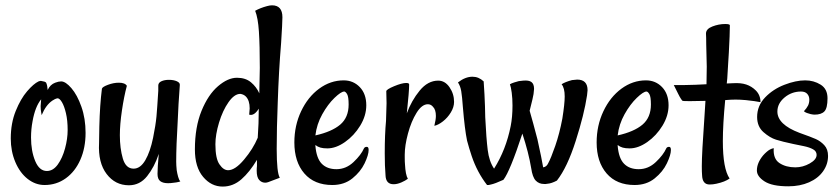

<svg xmlns="http://www.w3.org/2000/svg" viewBox="-20 -685 3159 722"><path d="M20.5 -164.1Q20.5 -221.7 39.1 -267.6Q57.6 -313.5 82 -341.8Q106.4 -370.1 125 -378.9Q130.9 -380.9 133.8 -380.9Q135.7 -380.9 147.5 -377.9Q153.3 -376 154.3 -372.1Q158.2 -363.3 159.2 -346.7Q168.9 -367.2 187.5 -374Q200.2 -378.9 210 -378.9Q226.6 -378.9 248.5 -353.5Q270.5 -328.1 286.1 -283.7Q301.8 -239.3 301.8 -185.5Q301.8 -128.9 282.2 -84.5Q262.7 -40 227.5 -14.6Q192.4 10.7 147.5 10.7Q113.3 10.7 84 -12.2Q54.7 -35.2 37.6 -75.7Q20.5 -116.2 20.5 -164.1ZM234.4 -196.3Q234.4 -232.4 228 -259.3Q221.7 -286.1 212.9 -300.8Q204.1 -315.4 196.3 -315.4Q186.5 -313.5 176.8 -306.6Q152.3 -290 136.7 -252L134.8 -262.7Q132.8 -272.5 132.8 -286.1L134.8 -311.5Q112.3 -284.2 102.5 -229.5Q96.7 -199.2 96.7 -168Q96.7 -117.2 112.3 -79.6Q127.9 -42 156.2 -42Q179.7 -42 197.3 -66.4Q214.8 -90.8 224.6 -127Q234.4 -163.1 234.4 -196.3Z M352.5 -146.5 353.5 -209Q355.5 -291 363.3 -351.6Q365.2 -358.4 386.2 -366.2Q407.2 -374 426.8 -374Q450.2 -374 457 -362.3Q446.3 -322.3 438.5 -269.5Q430.7 -216.8 430.7 -176.8Q430.7 -127 441.9 -88.9Q453.1 -50.8 482.4 -50.8Q507.8 -50.8 526.4 -82.5Q544.9 -114.3 555.7 -167Q565.4 -214.8 568.4 -247.1Q571.3 -279.3 575.2 -343.8V-363.3Q575.2 -374 586.9 -379.4Q598.6 -384.8 615.2 -384.8Q632.8 -384.8 645 -379.4Q657.2 -374 656.2 -365.2L651.4 -293.9L648.4 -232.4Q642.6 -135.7 642.6 -77.1Q642.6 -64.5 644.5 -44.9Q646.5 -32.2 649.9 -20Q653.3 -7.8 658.2 -2.9Q654.3 -1 642.6 1L627 2.9Q622.1 3.9 611.3 3.9Q592.8 3.9 582.5 -3.9Q572.3 -11.7 572.3 -31.2Q572.3 -54.7 577.1 -106.4Q560.5 -56.6 533.2 -22.5Q505.9 11.7 464.8 11.7Q413.1 11.7 380.9 -30.8Q348.6 -73.2 352.5 -146.5Z M712.9 -123Q712.9 -207 737.8 -268.1Q762.7 -329.1 799.8 -360.8Q836.9 -392.6 871.1 -392.6Q903.3 -392.6 923.8 -375.5Q944.3 -358.4 955.1 -334L957 -429.7Q957 -514.6 953.6 -566.4Q950.2 -618.2 939.5 -644.5Q959 -655.3 984.4 -662.1Q995.1 -665 1002.9 -665Q1042 -665 1042 -620.1Q1042 -599.6 1037.1 -523.4Q1028.3 -418 1024.4 -298.8Q1020.5 -202.1 1020.5 -125Q1020.5 -35.2 1032.2 -16.6L988.3 0Q982.4 2 977.5 2Q963.9 2 954.6 -8.3Q945.3 -18.6 945.3 -43Q945.3 -53.7 946.3 -60.5V-84Q918.9 -38.1 887.7 -10.7Q856.4 16.6 817.4 16.6Q774.4 16.6 743.7 -20Q712.9 -56.6 712.9 -123ZM949.2 -167 952.1 -220.7 953.1 -276.4Q935.5 -248 917 -253.9L918.9 -277.3Q918.9 -307.6 904.3 -322.3Q896.5 -330.1 883.8 -332Q861.3 -332 839.4 -300.8Q817.4 -269.5 803.7 -224.1Q790 -178.7 790 -142.6Q790 -87.9 805.7 -66.4Q820.3 -44.9 837.9 -44.9Q864.3 -44.9 897.9 -85Q931.6 -125 949.2 -167Z M1086.9 -149.4Q1086.9 -212.9 1112.3 -266.6Q1137.7 -320.3 1180.2 -351.6Q1222.7 -382.8 1272.5 -382.8Q1308.6 -382.8 1333 -357.4Q1357.4 -332 1357.4 -289.1Q1357.4 -250 1334.5 -212.4Q1311.5 -174.8 1277.3 -150.9Q1243.2 -127 1210.9 -127Q1195.3 -127 1185.1 -129.9Q1174.8 -132.8 1166 -139.6V-136.7Q1169.9 -89.8 1189.9 -69.3Q1210 -48.8 1245.1 -48.8Q1281.2 -48.8 1309.6 -75.7Q1337.9 -102.5 1348.6 -127Q1351.6 -132.8 1359.4 -132.8Q1366.2 -132.8 1366.2 -121.1Q1366.2 -102.5 1351.1 -70.8Q1335.9 -39.1 1305.2 -14.2Q1274.4 10.7 1229.5 10.7Q1162.1 10.7 1124.5 -32.7Q1086.9 -76.2 1086.9 -149.4ZM1291 -292Q1291 -321.3 1285.2 -331.1Q1279.3 -340.8 1274.4 -340.8Q1262.7 -340.8 1237.8 -316.9Q1212.9 -293 1191.9 -255.4Q1170.9 -217.8 1166 -175.8Q1227.5 -189.5 1259.3 -216.3Q1291 -243.2 1291 -292Z M1460 7.8Q1430.7 7.8 1429.7 -26.4Q1426.8 -60.5 1426.8 -108.4Q1426.8 -179.7 1431.6 -230.5L1433.6 -296.9L1432.6 -341.8Q1432.6 -348.6 1461.9 -360.8Q1491.2 -373 1507.8 -373Q1518.6 -373 1518.6 -367.2Q1518.6 -341.8 1509.8 -258.8Q1527.3 -306.6 1558.1 -344.2Q1588.9 -381.8 1627.9 -381.8Q1653.3 -381.8 1670.4 -356.9Q1687.5 -332 1687.5 -301.8Q1687.5 -282.2 1675.3 -262.2Q1663.1 -242.2 1645.5 -228.5Q1627.9 -214.8 1613.3 -211.9Q1619.1 -235.4 1619.1 -249Q1619.1 -272.5 1608.4 -283.2Q1600.6 -293 1588.9 -293Q1566.4 -293 1546.4 -260.7Q1526.4 -228.5 1514.2 -183.1Q1502 -137.7 1502 -103.5V-92.8Q1502 -75.2 1502.9 -67.4Q1504.9 -27.3 1513.7 -12.7Q1504.9 -5.9 1489.3 1Q1473.6 7.8 1460 7.8Z M1753.9 -97.7Q1744.1 -127 1736.3 -156.2Q1727.5 -199.2 1720.7 -281.2Q1717.8 -322.3 1714.4 -342.3Q1710.9 -362.3 1702.1 -375Q1729.5 -396.5 1756.8 -396.5Q1780.3 -396.5 1798.8 -378.9L1801.8 -330.1L1803.7 -286.1L1804.7 -244.1Q1808.6 -164.1 1814 -121.1Q1819.3 -78.1 1837.9 -50.8Q1882.8 -122.1 1900.4 -210.9Q1907.2 -245.1 1907.2 -288.1Q1907.2 -314.5 1904.3 -336.4Q1901.4 -358.4 1897.5 -368.2Q1904.3 -372.1 1913.6 -375Q1922.9 -377.9 1930.7 -379.9L1947.3 -381.8Q1968.8 -383.8 1978.5 -376.5Q1988.3 -369.1 1988.3 -350.6Q1987.3 -340.8 1986.3 -331.1Q1985.4 -322.3 1971.7 -268.6L1985.4 -219.7L2001 -161.1Q2017.6 -85.9 2022.5 -55.7Q2035.2 -57.6 2041 -70.3Q2051.8 -89.8 2067.9 -136.2Q2084 -182.6 2094.7 -239.3Q2103.5 -294.9 2103.5 -322.3Q2103.5 -354.5 2091.8 -368.2Q2105.5 -377 2130.9 -383.8Q2140.6 -384.8 2150.4 -385.7Q2189.5 -385.7 2189.5 -345.7Q2188.5 -335.9 2187.5 -326.2Q2176.8 -254.9 2145 -155.3Q2113.3 -55.7 2074.2 -5.9Q2053.7 4.9 2039.1 5.9Q2029.3 7.8 2025.4 6.8Q2006.8 6.8 1994.6 -5.9Q1982.4 -18.6 1977.5 -52.7Q1967.8 -111.3 1944.3 -182.6Q1897.5 -40 1873 -8.8Q1840.8 5.9 1826.2 8.8Q1816.4 11.7 1811.5 10.7Q1774.4 -37.1 1753.9 -97.7Z M2223.6 -149.4Q2223.6 -212.9 2249 -266.6Q2274.4 -320.3 2316.9 -351.6Q2359.4 -382.8 2409.2 -382.8Q2445.3 -382.8 2469.7 -357.4Q2494.1 -332 2494.1 -289.1Q2494.1 -250 2471.2 -212.4Q2448.2 -174.8 2414.1 -150.9Q2379.9 -127 2347.7 -127Q2332 -127 2321.8 -129.9Q2311.5 -132.8 2302.7 -139.6V-136.7Q2306.6 -89.8 2326.7 -69.3Q2346.7 -48.8 2381.8 -48.8Q2418 -48.8 2446.3 -75.7Q2474.6 -102.5 2485.4 -127Q2488.3 -132.8 2496.1 -132.8Q2502.9 -132.8 2502.9 -121.1Q2502.9 -102.5 2487.8 -70.8Q2472.7 -39.1 2441.9 -14.2Q2411.1 10.7 2366.2 10.7Q2298.8 10.7 2261.2 -32.7Q2223.6 -76.2 2223.6 -149.4ZM2427.7 -292Q2427.7 -321.3 2421.9 -331.1Q2416 -340.8 2411.1 -340.8Q2399.4 -340.8 2374.5 -316.9Q2349.6 -293 2328.6 -255.4Q2307.6 -217.8 2302.7 -175.8Q2364.3 -189.5 2396 -216.3Q2427.7 -243.2 2427.7 -292Z M2620.1 -26.4Q2619.1 -37.1 2619.1 -60.5Q2619.1 -107.4 2628.9 -244.1L2632.8 -305.7L2575.2 -304.7Q2548.8 -304.7 2546.9 -305.7Q2544.9 -306.6 2540 -314.5Q2537.1 -318.4 2530.3 -332Q2526.4 -338.9 2513.7 -365.2H2554.7L2594.7 -366.2L2636.7 -368.2L2637.7 -434.6L2636.7 -476.6L2635.7 -517.6Q2635.7 -545.9 2634.8 -558.6Q2634.8 -576.2 2658.7 -585.4Q2682.6 -594.7 2707 -594.7Q2724.6 -594.7 2724.6 -589.8L2723.6 -547.9L2720.7 -486.3L2718.8 -456.1L2714.8 -389.6L2712.9 -371.1L2736.3 -372.1Q2765.6 -374 2786.1 -367.2Q2806.6 -360.4 2822.3 -344.7Q2839.8 -327.1 2839.8 -300.8Q2821.3 -304.7 2784.2 -308.6Q2762.7 -310.5 2746.1 -310.5Q2730.5 -310.5 2707 -308.6Q2698.2 -216.8 2698.2 -154.3Q2698.2 -50.8 2723.6 -13.7Q2706.1 -1 2673.8 5.9Q2661.1 8.8 2648.4 8.8Q2621.1 8.8 2620.1 -26.4Z M2826.2 -43.9Q2826.2 -72.3 2849.6 -100.6Q2855.5 -107.4 2862.3 -113.3Q2875 -125 2889.6 -127.9Q2886.7 -87.9 2911.1 -71.8Q2935.5 -55.7 2970.7 -55.7Q2999 -55.7 3024.9 -70.3Q3050.8 -85 3050.8 -102.5Q3050.8 -116.2 3037.6 -123.5Q3024.4 -130.9 3003.4 -135.3Q2982.4 -139.6 2962.9 -143.6Q2921.9 -152.3 2898.4 -159.7Q2875 -167 2851.1 -188Q2827.1 -209 2827.1 -245.1Q2827.1 -287.1 2856.9 -318.4Q2886.7 -349.6 2929.7 -366.2Q2972.7 -382.8 3007.8 -382.8Q3040 -382.8 3065.9 -366.7Q3091.8 -350.6 3091.8 -315.4Q3091.8 -278.3 3080.1 -266.1Q3068.4 -253.9 3043 -253.9Q3038.1 -253.9 3028.3 -255.9L3015.6 -259.8Q3010.7 -260.7 3002.9 -266.6Q3013.7 -278.3 3018.6 -288.1Q3023.4 -297.9 3023.4 -310.5Q3023.4 -323.2 3015.6 -332Q3007.8 -340.8 2992.2 -340.8Q2957 -340.8 2930.2 -318.4Q2903.3 -295.9 2903.3 -265.6Q2903.3 -216.8 2986.3 -185.5Q3030.3 -169.9 3047.9 -162.1Q3065.4 -154.3 3079.6 -139.2Q3093.8 -124 3093.8 -98.6Q3093.8 -67.4 3075.2 -41Q3056.6 -14.6 3022.5 0.5Q2988.3 15.6 2944.3 15.6Q2883.8 15.6 2855 -2.9Q2826.2 -21.5 2826.2 -43.9Z"/></svg>

Font: BKP Parklife Text
Style: Regular
Weight: 400
Designer: Font Diner, Inc.; LA MECHKY PLUS GmbH
Foundry: Font Diner, Inc.; LA MECHKY PLUS GmbH
Version: Version 1.007